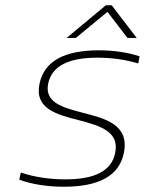

<svg xmlns="http://www.w3.org/2000/svg" viewBox="-20 -700 550 729"><path d="M278 -244C362 -222 435 -200 417 -118C403 -51 340 -19 228 -19C172 -19 111 -27 59 -45L53 -18C100 0 162 9 222 9C355 9 432 -32 450 -118C473 -228 379 -250 290 -273C218 -292 148 -311 163 -383C177 -449 239 -481 351 -481C398 -481 453 -475 505 -459L510 -486C467 -501 409 -509 356 -509C224 -509 148 -468 130 -382C110 -287 196 -265 278 -244ZM233 -556H268L388 -655L464 -556H499L404 -680H382Z"/></svg>

Font: LT Wave Text Thin Italic
Style: Regular
Weight: 100
Designer: Daniel Lyons
Version: Version 2.5 (Glyphs App)